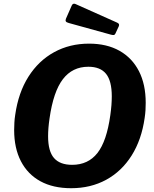

<svg xmlns="http://www.w3.org/2000/svg" viewBox="-20 -982 814 1012"><path d="M354.8 10Q260 10 193 -26.6Q126 -63.3 90.3 -132.1Q54.6 -201 54.6 -296.5Q54.6 -315.2 55.8 -335.7Q56.9 -356.1 60.2 -376.8Q76.8 -494 130 -577.9Q183.2 -661.9 265.2 -706.9Q347.3 -752 449.6 -752Q542.7 -752 609.7 -714.4Q676.6 -676.7 712.3 -607Q748 -537.3 748 -440.2Q748 -421.8 746.9 -401.7Q745.7 -381.6 742.5 -360.6Q726.2 -245.4 673.7 -162.1Q621.2 -78.9 539.6 -34.4Q458.1 10 354.8 10ZM360.3 -113.2Q444.6 -113.2 493.6 -175.5Q542.5 -237.8 561.5 -375.3Q565.5 -403.7 567.4 -428.3Q569.2 -453 569.2 -474.3Q569.2 -555.4 539 -592.8Q508.8 -630.2 445.7 -630.2Q361.6 -630.2 311.4 -564.6Q261.2 -499.1 241.2 -358.4Q237.2 -331.3 235.3 -307.7Q233.5 -284 233.5 -263.7Q233.5 -184.8 264.7 -149Q295.9 -113.2 360.3 -113.2ZM358.3 -953.3Q361.4 -960.3 366.6 -961.9Q371.8 -963.4 377.4 -961L597.6 -862.6Q604.6 -859.4 606.8 -855Q609.1 -850.6 605.9 -843L588.4 -805.2Q585.2 -798.4 580.4 -797.5Q575.5 -796.7 565.5 -799.1L343.1 -860.6Q330 -864 327.1 -869.3Q324.1 -874.5 327.6 -883.5Z"/></svg>

Font: Libre Franklin Thin
Style: Italic
Weight: 100
Italic angle: -8°
Designer: Pablo Impallari, Rodrigo Fuenzalida, Nhung Nguyen
Foundry: Impallari Type
Version: Version 3.000